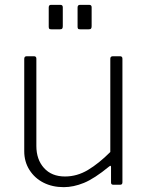

<svg xmlns="http://www.w3.org/2000/svg" viewBox="-20 -762 613 792"><path d="M248 -34Q298 -34 343 -61Q388 -88 435 -135V-520Q435 -530 446 -530H475Q485 -530 485 -520V-10Q485 0 476 0H447Q438 0 438 -9V-72Q438 -77 436.5 -78Q435 -79 430 -75Q369 -25 326 -7.5Q283 10 243 10Q196 10 159.5 -8.5Q123 -27 101.5 -61Q80 -95 80 -138V-519Q80 -530 90 -530H120Q130 -530 130 -520V-160Q130 -104 161.5 -69Q193 -34 248 -34ZM239 -732V-654Q239 -647 236.5 -644Q234 -641 226 -641H193Q185 -641 183 -643.5Q181 -646 181 -652V-731Q181 -742 190 -742H229Q239 -742 239 -732ZM358 -732V-654Q358 -647 355.5 -644Q353 -641 345 -641H312Q304 -641 302 -643.5Q300 -646 300 -652V-731Q300 -742 310 -742H348Q358 -742 358 -732Z"/></svg>

Font: Libre Franklin ExtraLight
Style: Regular
Weight: 250
Designer: Pablo Impallari, Rodrigo Fuenzalida, Nhung Nguyen
Foundry: Impallari Type
Version: Version 3.000